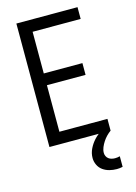

<svg xmlns="http://www.w3.org/2000/svg" viewBox="-140 -808 780 1104"><g transform="rotate(-15 250.0 -256.0)"><path d="M72 0V-735H436V-665H150V-417H380V-347H150V-70H436V0ZM414 223Q392 223 370.5 217.5Q349 212 331.5 199.5Q314 187 304.5 167Q295 147 295 126Q295 97 308 70.5Q321 44 340.5 23Q360 2 384.5 -13.5Q409 -29 436 -40V0Q422 10 410 22.5Q398 35 388.5 49.5Q379 64 372 80.5Q365 97 365 114Q365 124 369.5 133.5Q374 143 382 149Q390 155 400 157.5Q410 160 420 160Q427 160 434.5 159Q442 158 449 156V219Q440 221 431 222Q422 223 414 223Z"/></g></svg>

Font: Iosevka Term Curly
Style: Regular
Weight: 400
Designer: Belleve Invis
Foundry: Belleve Invis
Version: Version 32.3.0